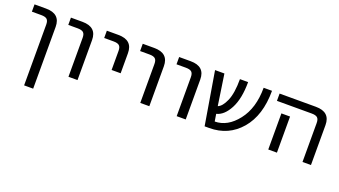

<svg xmlns="http://www.w3.org/2000/svg" viewBox="-61 -1048 3166 1791"><g transform="rotate(20 1522.0 -152.5)"><path d="M44.9 -452.1V-524.4H159.2Q301.8 -524.4 301.8 -394.5V218.8H211.9V-384.8Q211.9 -421.9 195.3 -437Q178.7 -452.1 137.7 -452.1Z M406.2 -452.1V-524.4H520.5Q663.1 -524.4 663.1 -394.5V2H573.2V-384.8Q573.2 -421.9 556.6 -437Q540 -452.1 499 -452.1Z M762.7 -452.1V-524.4H877Q1019.5 -524.4 1019.5 -394.5V-195.3H929.7V-384.8Q929.7 -421.9 913.1 -437Q896.5 -452.1 855.5 -452.1Z M1119.1 -452.1V-524.4H1233.4Q1376 -524.4 1376 -394.5V2H1286.1V-384.8Q1286.1 -421.9 1269.5 -437Q1252.9 -452.1 1211.9 -452.1Z M1480.5 -452.1V-524.4H1594.7Q1737.3 -524.4 1737.3 -394.5V2H1647.5V-384.8Q1647.5 -421.9 1630.9 -437Q1614.3 -452.1 1573.2 -452.1Z M2402.3 -524.4Q2402.3 -279.3 2281.7 -138.7Q2161.1 2 1970.7 2H1924.8L1836.9 -524.4H1929.7L1975.6 -216.8Q2017.6 -232.4 2050.8 -308.1Q2084 -383.8 2084 -524.4H2165Q2165 -359.4 2112.8 -260.7Q2060.5 -162.1 1986.3 -144.5L1998 -72.3Q2125 -73.2 2221.7 -197.3Q2319.3 -321.3 2319.3 -524.4Z M2477.5 -452.1V-524.4H2837.9Q2980.5 -524.4 2980.5 -394.5V2H2896.5V-384.8Q2896.5 -421.9 2879.9 -437Q2863.3 -452.1 2823.2 -452.1ZM2642.6 -356.4V-77.1V2H2556.6V-77.1V-356.4Z"/></g></svg>

Font: Nasu
Style: Regular
Weight: 400
Designer: Ryoko NISHIZUKA (kana &amp; ideographs); Paul D. Hunt (Latin, Greek &amp; Cyrillic); Wenlong ZHANG (bopomofo); Sandoll C
Version: Version 2014.1215